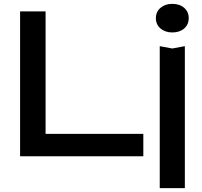

<svg xmlns="http://www.w3.org/2000/svg" viewBox="-20 -809 1046 994"><path d="M216 -750V-59L157 -116H722V0H84V-750ZM807 -570 872 -558 937 -570V165H807ZM872 -641Q835 -641 811 -661.5Q787 -682 787 -715Q787 -748 811 -768.5Q835 -789 872 -789Q910 -789 933.5 -768.5Q957 -748 957 -715Q957 -682 933.5 -661.5Q910 -641 872 -641Z"/></svg>

Font: Unbounded
Style: Regular
Weight: 400
Designer: Luke Prowse, Jean-Baptiste Morizot, Fátima Lázaro, Florian Runge
Foundry: NaN
Version: Version 1.701;gftools[0.9.28.dev5+ged2979d]